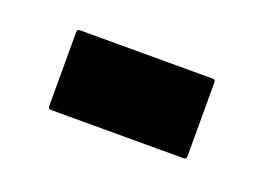

<svg xmlns="http://www.w3.org/2000/svg" viewBox="-37 -480 376 265"><g transform="rotate(20 151.5 -347.5)"><path d="M47 -289Q43 -289 43 -293V-402Q43 -406 47 -406H242Q246 -406 246 -402V-293Q246 -289 242 -289Z"/></g></svg>

Font: AL Dynamic
Style: Regular
Weight: 400
Version: Version 1.000; ttfautohint (v1.8.2) -l 8 -r 50 -G 200 -x 14 